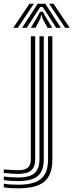

<svg xmlns="http://www.w3.org/2000/svg" viewBox="-110 -793 391 1022"><path d="M-13.8 209.5Q-64.5 209.5 -89.8 204V184.8Q-59.2 190.2 -13.8 190.2Q71.2 190.2 108.5 158.9Q145.8 127.5 145.8 55.2V-600H168.8V55.2Q168.8 138 126.1 173.8Q83.5 209.5 -13.8 209.5ZM-13.8 171Q-55.2 171 -89.8 165.8V146.8Q-70.8 149 -51.2 150.4Q-31.8 151.8 -13.8 151.8Q47 151.8 73.5 129Q100 106.2 100 55.2V-600H123V55.2Q123 116.8 91.1 143.9Q59.2 171 -13.8 171ZM-13.8 132.5Q-45.8 132.5 -89.8 127.5V108.5Q-47.2 113 -13.8 113Q22.2 113 38.2 99.1Q54.2 85.2 54.2 55V-600H77.2V55.2Q77.2 95.8 55.9 114.1Q34.5 132.5 -13.8 132.5ZM-39.5 -645 46.8 -773H70.2L-15.2 -645ZM7.5 -645 90.5 -773H131L214 -645H189L136.8 -726.5L117 -756H104.5L84.8 -726.2L32.5 -645ZM236.8 -645 151.2 -773H174.8L261 -645ZM54 -645 91.5 -707.8 102.8 -730.2H118.8L130.2 -707.8L168.2 -645H143.2L116.2 -695.2L112.5 -712H109L105.2 -695.2L79 -645Z"/></svg>

Font: Big Shoulders Inline Text
Style: Bold
Weight: 700
Designer: Patric King
Foundry: XO Type Co
Version: Version 1.000